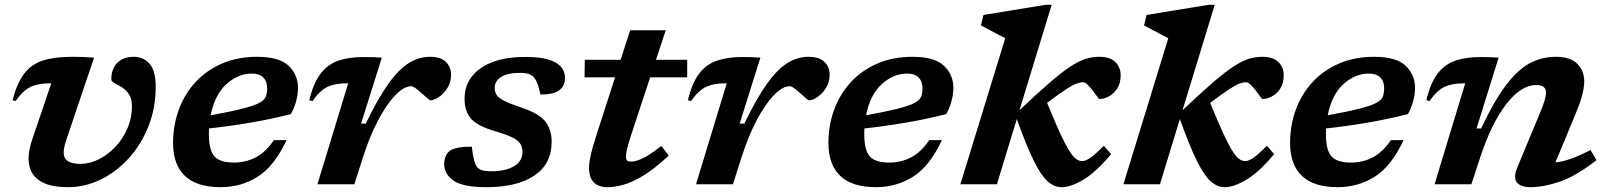

<svg xmlns="http://www.w3.org/2000/svg" viewBox="-20 -764 6656 796"><path d="M625.5 -405Q625.5 -316 595.2 -240Q565 -164 513.2 -107.2Q461.5 -50.5 396.5 -19.2Q331.5 12 261.5 12Q179.5 12 139 -18.5Q98.5 -49 98.5 -106.5Q98.5 -141.5 113.5 -185.5L192.5 -418.5H187Q138 -418.5 106.8 -403.8Q75.5 -389 44.5 -345L32 -348.5Q50.5 -419 79.8 -458Q109 -497 157 -512.8Q205 -528.5 279.5 -528.5Q304.5 -528.5 323.8 -527.8Q343 -527 370 -525L253.5 -180Q244 -150 244 -131.5Q244 -84.5 313 -84.5Q351 -84.5 389 -103.2Q427 -122 458.2 -155Q489.5 -188 508.2 -231.2Q527 -274.5 527 -323.5Q527 -355.5 514 -374Q501 -392.5 484.2 -402.8Q467.5 -413 454.5 -419.8Q441.5 -426.5 441.5 -435Q441.5 -478.5 466.2 -503.5Q491 -528.5 535.5 -528.5Q575 -528.5 600.2 -499.5Q625.5 -470.5 625.5 -405Z M1168 -183Q1116.5 -73.5 1047.5 -30.8Q978.5 12 895.5 12Q795.5 12 746.5 -34.8Q697.5 -81.5 697.5 -171Q697.5 -245 721.5 -310Q745.5 -375 791 -424Q836.5 -473 901 -500.8Q965.5 -528.5 1046 -528.5Q1138 -528.5 1176.8 -491Q1215.5 -453.5 1215.5 -400.5Q1215.5 -374.5 1208.2 -346.2Q1201 -318 1186 -291Q1102 -269.5 1014.2 -254.8Q926.5 -240 846.5 -231.5Q846 -220.5 846 -209Q846 -141 869.2 -115.5Q892.5 -90 949.5 -90Q998 -90 1039.5 -111.2Q1081 -132.5 1115.5 -183ZM1023.5 -459Q967 -459 918.5 -415Q870 -371 853.5 -286Q938.5 -301.5 986.2 -313.8Q1034 -326 1055.5 -337.8Q1077 -349.5 1082.2 -364Q1087.5 -378.5 1087.5 -399Q1087.5 -426.5 1071.5 -442.8Q1055.5 -459 1023.5 -459Z M1423.5 -418.5H1417.5Q1369 -418.5 1337.5 -403.8Q1306 -389 1275.5 -345L1262.5 -348.5Q1279 -419 1308.5 -458Q1338 -497 1382 -512.2Q1426 -527.5 1485.5 -527.5Q1510 -527.5 1526.8 -527Q1543.5 -526.5 1563 -525L1477 -251.5H1496.5Q1546.5 -355.5 1589.8 -416Q1633 -476.5 1674.8 -502.5Q1716.5 -528.5 1762 -528.5Q1807.5 -528.5 1828.8 -507.2Q1850 -486 1850 -454.5Q1850 -423 1834.8 -399Q1819.5 -375 1799.2 -361.5Q1779 -348 1764 -348Q1761 -348 1750.5 -357.8Q1740 -367.5 1727.5 -378Q1715.5 -389 1703.8 -397.8Q1692 -406.5 1685 -406.5Q1654 -406.5 1617.8 -368.2Q1581.5 -330 1546.8 -263.8Q1512 -197.5 1485 -112.5L1449 0H1296Z M1936 -156Q1943.5 -86.5 1959.5 -69.5Q1969 -60 1982.2 -57Q1995.5 -54 2017 -54Q2076 -54 2111 -74.8Q2146 -95.5 2146 -134.5Q2146 -153.5 2137.5 -167.5Q2129 -181.5 2104.8 -193.8Q2080.5 -206 2033 -220Q1961 -241 1933.5 -271.2Q1906 -301.5 1906 -355Q1906 -434 1972.5 -481Q2039 -528 2157.5 -528Q2243 -528 2282.8 -505.2Q2322.5 -482.5 2322.5 -441Q2322.5 -408.5 2299.2 -390.2Q2276 -372 2220.5 -372Q2208.5 -431.5 2189 -448Q2179 -456.5 2166.5 -459.2Q2154 -462 2136 -462Q2085.5 -462 2058.2 -445.2Q2031 -428.5 2031 -399.5Q2031 -383.5 2038.2 -371.2Q2045.5 -359 2069 -346.8Q2092.5 -334.5 2141.5 -318Q2215 -293.5 2241 -260.2Q2267 -227 2267 -176.5Q2267 -84 2195.2 -36Q2123.5 12 1996.5 12Q1899.5 12 1860.5 -15.2Q1821.5 -42.5 1821.5 -83Q1821.5 -119.5 1844 -137.8Q1866.5 -156 1936 -156Z M2600 -214.5Q2585.5 -170.5 2580.2 -148.2Q2575 -126 2575 -116Q2575 -102.5 2580.5 -98.2Q2586 -94 2597 -94Q2613.5 -94 2641 -105.8Q2668.5 -117.5 2722 -159L2752.5 -119Q2694 -64.5 2647.5 -36.2Q2601 -8 2564.5 2Q2528 12 2500 12Q2422 12 2422 -68.5Q2422 -89.5 2428.8 -120.2Q2435.5 -151 2451 -198.5L2530 -443.5H2403.5L2404.5 -516H2553L2592.5 -638.5H2740L2699.5 -516H2829V-443.5H2675.5Z M2993 -418.5H2987Q2938.5 -418.5 2907 -403.8Q2875.5 -389 2845 -345L2832 -348.5Q2848.5 -419 2878 -458Q2907.5 -497 2951.5 -512.2Q2995.5 -527.5 3055 -527.5Q3079.5 -527.5 3096.2 -527Q3113 -526.5 3132.5 -525L3046.5 -251.5H3066Q3116 -355.5 3159.2 -416Q3202.5 -476.5 3244.2 -502.5Q3286 -528.5 3331.5 -528.5Q3377 -528.5 3398.2 -507.2Q3419.5 -486 3419.5 -454.5Q3419.5 -423 3404.2 -399Q3389 -375 3368.8 -361.5Q3348.5 -348 3333.5 -348Q3330.5 -348 3320 -357.8Q3309.5 -367.5 3297 -378Q3285 -389 3273.2 -397.8Q3261.5 -406.5 3254.5 -406.5Q3223.5 -406.5 3187.2 -368.2Q3151 -330 3116.2 -263.8Q3081.5 -197.5 3054.5 -112.5L3018.5 0H2865.5Z M3885 -183Q3833.5 -73.5 3764.5 -30.8Q3695.5 12 3612.5 12Q3512.5 12 3463.5 -34.8Q3414.5 -81.5 3414.5 -171Q3414.5 -245 3438.5 -310Q3462.5 -375 3508 -424Q3553.5 -473 3618 -500.8Q3682.5 -528.5 3763 -528.5Q3855 -528.5 3893.8 -491Q3932.5 -453.5 3932.5 -400.5Q3932.5 -374.5 3925.2 -346.2Q3918 -318 3903 -291Q3819 -269.5 3731.2 -254.8Q3643.5 -240 3563.5 -231.5Q3563 -220.5 3563 -209Q3563 -141 3586.2 -115.5Q3609.5 -90 3666.5 -90Q3715 -90 3756.5 -111.2Q3798 -132.5 3832.5 -183ZM3740.5 -459Q3684 -459 3635.5 -415Q3587 -371 3570.5 -286Q3655.5 -301.5 3703.2 -313.8Q3751 -326 3772.5 -337.8Q3794 -349.5 3799.2 -364Q3804.5 -378.5 3804.5 -399Q3804.5 -426.5 3788.5 -442.8Q3772.5 -459 3740.5 -459Z M4340 -744 4206.5 -307Q4280 -376.5 4330.2 -420Q4380.5 -463.5 4416 -487Q4451.5 -510.5 4479.8 -519.5Q4508 -528.5 4537.5 -528.5Q4582.5 -528.5 4604.2 -506.5Q4626 -484.5 4626 -452.5Q4626 -418.5 4611.5 -396.5Q4597 -374.5 4576.5 -364Q4556 -353.5 4538.5 -353.5Q4535.5 -353.5 4527 -365.8Q4518.5 -378 4508.5 -391Q4498.5 -403.5 4488.5 -413.2Q4478.5 -423 4469.5 -423Q4457 -423 4441 -416.8Q4425 -410.5 4397.2 -392.2Q4369.5 -374 4321 -337.5Q4361.5 -239 4387 -186.8Q4412.5 -134.5 4430.2 -115.2Q4448 -96 4465.5 -96Q4481 -96 4501.8 -110.8Q4522.5 -125.5 4556.5 -159.5L4586.5 -125Q4523.5 -50 4471.5 -19Q4419.5 12 4381.5 12Q4351 12 4324 -11.5Q4297 -35 4266.5 -96.2Q4236 -157.5 4195.5 -270.5L4113 0H3961.5L4147.5 -605.5Q4138.5 -610 4120 -619.8Q4101.5 -629.5 4081.5 -640.2Q4061.5 -651 4047 -658.5L4057.5 -702L4314 -744Z M5016 -744 4882.5 -307Q4956 -376.5 5006.2 -420Q5056.5 -463.5 5092 -487Q5127.5 -510.5 5155.8 -519.5Q5184 -528.5 5213.5 -528.5Q5258.5 -528.5 5280.2 -506.5Q5302 -484.5 5302 -452.5Q5302 -418.5 5287.5 -396.5Q5273 -374.5 5252.5 -364Q5232 -353.5 5214.5 -353.5Q5211.5 -353.5 5203 -365.8Q5194.5 -378 5184.5 -391Q5174.5 -403.5 5164.5 -413.2Q5154.5 -423 5145.5 -423Q5133 -423 5117 -416.8Q5101 -410.5 5073.2 -392.2Q5045.5 -374 4997 -337.5Q5037.5 -239 5063 -186.8Q5088.5 -134.5 5106.2 -115.2Q5124 -96 5141.5 -96Q5157 -96 5177.8 -110.8Q5198.5 -125.5 5232.5 -159.5L5262.5 -125Q5199.5 -50 5147.5 -19Q5095.5 12 5057.5 12Q5027 12 5000 -11.5Q4973 -35 4942.5 -96.2Q4912 -157.5 4871.5 -270.5L4789 0H4637.5L4823.5 -605.5Q4814.5 -610 4796 -619.8Q4777.5 -629.5 4757.5 -640.2Q4737.5 -651 4723 -658.5L4733.5 -702L4990 -744Z M5799 -183Q5747.5 -73.5 5678.5 -30.8Q5609.5 12 5526.5 12Q5426.5 12 5377.5 -34.8Q5328.5 -81.5 5328.5 -171Q5328.5 -245 5352.5 -310Q5376.5 -375 5422 -424Q5467.5 -473 5532 -500.8Q5596.5 -528.5 5677 -528.5Q5769 -528.5 5807.8 -491Q5846.5 -453.5 5846.5 -400.5Q5846.5 -374.5 5839.2 -346.2Q5832 -318 5817 -291Q5733 -269.5 5645.2 -254.8Q5557.5 -240 5477.5 -231.5Q5477 -220.5 5477 -209Q5477 -141 5500.2 -115.5Q5523.5 -90 5580.5 -90Q5629 -90 5670.5 -111.2Q5712 -132.5 5746.5 -183ZM5654.5 -459Q5598 -459 5549.5 -415Q5501 -371 5484.5 -286Q5569.5 -301.5 5617.2 -313.8Q5665 -326 5686.5 -337.8Q5708 -349.5 5713.2 -364Q5718.5 -378.5 5718.5 -399Q5718.5 -426.5 5702.5 -442.8Q5686.5 -459 5654.5 -459Z M5906.5 -345 5893.5 -348.5Q5910 -419 5939.5 -458Q5969 -497 6013 -512.2Q6057 -527.5 6116.5 -527.5Q6138 -527.5 6154 -527Q6170 -526.5 6193 -525L6101.5 -231.5H6120.5Q6175.5 -348 6224.8 -412.5Q6274 -477 6323.8 -502.8Q6373.5 -528.5 6430.5 -528.5Q6490.5 -528.5 6519.2 -499.2Q6548 -470 6548 -427.5Q6548 -405.5 6540.8 -374.8Q6533.5 -344 6512.5 -293L6428.5 -90.5Q6459 -94 6493.8 -106.2Q6528.5 -118.5 6574 -142L6599 -100Q6512 -33 6445.8 -10.5Q6379.5 12 6325 12Q6285.5 12 6269.2 -7.2Q6253 -26.5 6270 -68.5L6366.5 -300.5Q6380.5 -335 6385 -352.2Q6389.5 -369.5 6389.5 -380.5Q6389.5 -411.5 6349 -411.5Q6286 -411.5 6224.2 -331.8Q6162.5 -252 6115 -106.5L6080 0H5927.5L6054.5 -418.5H6048.5Q6000 -418.5 5968.5 -403.8Q5937 -389 5906.5 -345Z"/></svg>

Font: Newsreader Caption SemiBold
Style: Italic
Weight: 600
Italic angle: -17°
Designer: Hugues Gentile
Foundry: Production Type
Version: Version 1.001